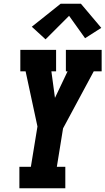

<svg xmlns="http://www.w3.org/2000/svg" viewBox="-20 -1000 560 1020"><path d="M83 0V-114H144L179 -328L116 -621H88V-735H278V-621H253L272 -480L339 -621H330V-735H520V-621H478L315 -318L282 -114H327V0ZM222 -791 149 -858 302 -980H410L518 -852L432 -797L347 -916Z"/></svg>

Font: Iosevka Slab Heavy Oblique
Style: Regular
Weight: 900
Italic angle: -9°
Monospace: yes
Designer: Belleve Invis
Foundry: Belleve Invis
Version: Version 11.1.1; ttfautohint (v1.8.3)